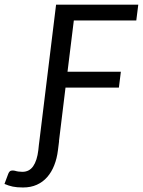

<svg xmlns="http://www.w3.org/2000/svg" viewBox="-113 -662 629 845"><path d="M58.1 -24.4 60.1 -40 133.8 -641.6H495.6L486.8 -571.8H211.9L184.1 -346.2H418.9L410.2 -276.4H175.3L146.5 -40.5H147L142.1 -1.5Q137.7 35.2 125.7 65.4Q113.8 95.7 94.7 117.4Q75.7 139.2 49.1 151.1Q22.5 163.1 -11.7 163.1Q-39.1 163.1 -57.1 159.2Q-75.2 155.3 -93.3 147.5L-76.7 103Q-71.8 90.8 -64 89.1Q-56.2 87.4 -47.9 89.4Q-40.5 91.8 -32 93Q-23.4 94.2 -14.6 94.2Q16.1 94.2 33.2 69.3Q50.3 44.4 55.7 -1.5Z"/></svg>

Font: Carlito
Style: Italic
Weight: 400
Italic angle: -7°
Designer: Lukasz Dziedzic
Foundry: tyPoland Lukasz Dziedzic
Version: Version 1.104